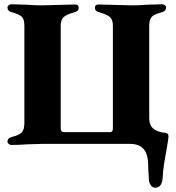

<svg xmlns="http://www.w3.org/2000/svg" viewBox="-20 -673 823 898"><path d="M676 162Q676 149 674 127L673 102Q673 48 651.5 24Q630 0 589 0H177Q158 0 108 2Q69 5 33 5Q27 5 21 0.5Q15 -4 15 -10Q15 -27 34 -32Q70 -41 82 -54Q94 -67 94 -99V-553Q94 -583 81.5 -595Q69 -607 34 -616Q15 -621 15 -638Q15 -644 21 -648.5Q27 -653 33 -653Q51 -653 103 -651Q144 -648 177 -648Q196 -648 252 -650Q310 -652 332 -652Q348 -652 348 -637Q348 -628 343.5 -623.5Q339 -619 329 -616Q290 -605 277 -592.5Q264 -580 264 -552V-72Q264 -55 280 -55H494Q508 -55 508 -72V-552Q508 -580 495 -592.5Q482 -605 443 -616Q433 -619 428.5 -623.5Q424 -628 424 -637Q424 -652 440 -652Q462 -652 520 -650Q576 -648 595 -648Q628 -648 669 -651Q721 -653 739 -653Q746 -653 751.5 -648.5Q757 -644 757 -638Q757 -621 738 -616Q703 -607 690.5 -595Q678 -583 678 -553V-120Q678 -86 699 -70Q720 -54 752 -52Q768 -51 768 -36Q768 -29 765 -10Q762 9 760 20Q754 51 748 89Q742 127 741 157Q738 205 706 205Q693 205 684.5 192.5Q676 180 676 162Z"/></svg>

Font: EB Garamond ExtraBold
Style: Regular
Weight: 800
Designer: Georg Duffner and Octavio Pardo
Foundry: Georg Duffner
Version: Version 1.000